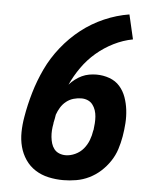

<svg xmlns="http://www.w3.org/2000/svg" viewBox="-53 -789 707 844"><g transform="rotate(5 300.0 -367.5)"><path d="M257 8Q224 8 192 1Q160 -6 133.5 -23Q107 -40 89.5 -66Q72 -92 64 -122.5Q56 -153 56.5 -186.5Q57 -220 63 -254Q72 -308 88 -362.5Q104 -417 128.5 -469Q153 -521 190.5 -568Q228 -615 274 -651Q320 -687 374 -710.5Q428 -734 484 -743L509 -635Q466 -627 425 -606.5Q384 -586 349.5 -556.5Q315 -527 288.5 -489.5Q262 -452 244 -412Q255 -425 269.5 -436Q284 -447 299 -454Q314 -461 330.5 -464Q347 -467 363 -467Q393 -467 420.5 -457Q448 -447 466 -426.5Q484 -406 493.5 -379.5Q503 -353 506.5 -324Q510 -295 508 -265Q506 -235 501 -206Q496 -177 487 -149Q478 -121 461 -95.5Q444 -70 421.5 -49.5Q399 -29 371.5 -15.5Q344 -2 314.5 3Q285 8 257 8ZM258 -102Q279 -102 300.5 -112Q322 -122 336.5 -139.5Q351 -157 359 -178Q367 -199 370 -221L371 -223Q373 -238 374 -253Q375 -268 374 -282.5Q373 -297 368.5 -310.5Q364 -324 355.5 -335Q347 -346 334 -351.5Q321 -357 306 -357Q289 -357 271.5 -352Q254 -347 239.5 -335.5Q225 -324 215.5 -308.5Q206 -293 200 -276Q199 -267 197 -258Q195 -249 193 -239V-236Q190 -221 189 -206Q188 -191 189.5 -176.5Q191 -162 195 -148.5Q199 -135 207.5 -124Q216 -113 229.5 -107.5Q243 -102 258 -102Z"/></g></svg>

Font: Iosevka HT Extrabold Extended
Style: Italic
Weight: 800
Width: 7
Italic angle: -9°
Monospace: yes
Designer: Belleve Invis
Foundry: Belleve Invis
Version: Version 32.3.0; ttfautohint (v1.8.4)